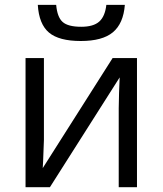

<svg xmlns="http://www.w3.org/2000/svg" viewBox="-20 -776 674 796"><path d="M162.1 -535.2V-195.8L158.7 -106.9L157.2 -79.1L446.8 -535.2H547.9V0H472.2V-327.1L473.6 -391.6L476.1 -455.1L187 0H85.9V-535.2ZM314.9 -606Q224.6 -606 183.1 -640.9Q141.6 -675.8 136.7 -755.9H212.9Q217.3 -705.1 239.5 -685.1Q261.7 -665 316.9 -665Q367.2 -665 391.4 -686.5Q415.5 -708 420.9 -755.9H497.6Q491.7 -678.7 448.2 -642.3Q404.8 -606 314.9 -606Z"/></svg>

Font: HunimalSansv1.5
Style: Regular
Weight: 400
Foundry: Ascender Corporation
Version: Version 1.10